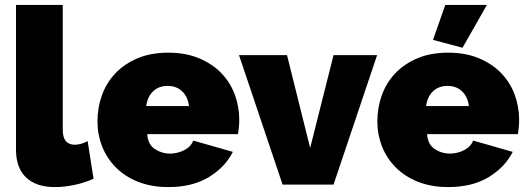

<svg xmlns="http://www.w3.org/2000/svg" viewBox="-20 -750 2144 780"><path d="M45 -730H235V-222Q235 -162 284 -162Q296 -162 310 -166Q324 -170 336 -177L360 -24Q326 -8 283.5 1Q241 10 203 10Q127 10 86 -29Q45 -68 45 -142Z M664 10Q595 10 541 -11.5Q487 -33 450.5 -70Q414 -107 395 -155Q376 -203 376 -256Q376 -313 394.5 -364Q413 -415 449.5 -453Q486 -491 539.5 -513.5Q593 -536 664 -536Q734 -536 788 -513.5Q842 -491 878.5 -453.5Q915 -416 933.5 -366.5Q952 -317 952 -263Q952 -248 950.5 -232.5Q949 -217 947 -205H578Q581 -163 609 -144.5Q637 -126 670 -126Q701 -126 728.5 -140Q756 -154 765 -179L926 -133Q894 -70 827.5 -30Q761 10 664 10ZM748 -319Q743 -357 720 -379Q697 -401 661 -401Q625 -401 602 -379Q579 -357 574 -319Z M1128 0 951 -526H1146L1240 -149L1335 -526H1512L1335 0Z M1801 10Q1732 10 1678 -11.5Q1624 -33 1587.5 -70Q1551 -107 1532 -155Q1513 -203 1513 -256Q1513 -313 1531.5 -364Q1550 -415 1586.5 -453Q1623 -491 1676.5 -513.5Q1730 -536 1801 -536Q1871 -536 1925 -513.5Q1979 -491 2015.5 -453.5Q2052 -416 2070.5 -366.5Q2089 -317 2089 -263Q2089 -248 2087.5 -232.5Q2086 -217 2084 -205H1715Q1718 -163 1746 -144.5Q1774 -126 1807 -126Q1838 -126 1865.5 -140Q1893 -154 1902 -179L2063 -133Q2031 -70 1964.5 -30Q1898 10 1801 10ZM1885 -319Q1880 -357 1857 -379Q1834 -401 1798 -401Q1762 -401 1739 -379Q1716 -357 1711 -319ZM1859 -556 1739 -588 1789 -730H1958Z"/></svg>

Font: Raleway
Style: Heavy
Weight: 900
Designer: Matt McInerney, Pablo Impallari, Rodrigo Fuenzalida
Foundry: Matt McInerney, Pablo Impallari, Rodrigo Fuenzalida
Version: Version 2.001; ttfautohint (v0.8) -G 200 -r 50